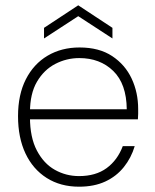

<svg xmlns="http://www.w3.org/2000/svg" viewBox="-20 -692 584 724"><path d="M278 12Q208 12 156 -21Q104 -54 76 -113.5Q48 -173 48 -254Q48 -335 77.5 -393Q107 -451 159.5 -482Q212 -513 280 -513Q354 -513 403 -480.5Q452 -448 476.5 -395.5Q501 -343 501 -281Q501 -272 501 -263Q501 -254 500 -242H80V-280H458Q457 -376 407 -424.5Q357 -473 279 -473Q231 -473 188.5 -451Q146 -429 119.5 -384Q93 -339 93 -268V-250Q93 -174 119 -124.5Q145 -75 187 -51.5Q229 -28 278 -28Q341 -28 382 -58Q423 -88 443 -141H488Q475 -97 447 -62Q419 -27 377 -7.5Q335 12 278 12ZM146 -547V-587L275 -672L404 -587V-547L275 -631Z"/></svg>

Font: DM Sans 17pt ExtraLight
Style: Regular
Weight: 250
Version: Version 4.004;gftools[0.9.30]